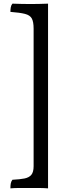

<svg xmlns="http://www.w3.org/2000/svg" viewBox="-20 -762 318 1051"><path d="M243 269Q216 267 188 267Q160 267 135 267Q114 267 87 267Q60 267 37 269Q37 253 39 242Q41 231 48 222Q89 220 114 215Q139 210 151.5 195Q164 180 164 148V-605Q164 -643 154 -661Q144 -679 116.5 -686Q89 -693 37 -697Q37 -710 39 -722Q41 -734 48 -742Q78 -741 99.5 -740.5Q121 -740 148 -740Q168 -740 192.5 -740.5Q217 -741 243 -742Z"/></svg>

Font: Vollkorn Medium
Style: Regular
Weight: 500
Designer: Friedrich Althausen
Foundry: Friedrich Althausen
Version: Version 5.000